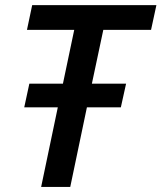

<svg xmlns="http://www.w3.org/2000/svg" viewBox="-20 -734 634 754"><path d="M207 -312.5H75.2L95.2 -405.3H227.1L271.5 -616.7H85.9L106.4 -713.9H594.2L573.2 -616.7H385.7L340.8 -405.3H475.1L454.6 -312.5H321.3L255.9 0H141.6Z"/></svg>

Font: Viking Open Sans Light
Style: Bold Italic
Weight: 600
Italic angle: -12°
Foundry: Ascender Corporation
Version: Version 2.000